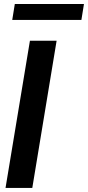

<svg xmlns="http://www.w3.org/2000/svg" viewBox="-20 -929 435 949"><path d="M259.8 -727.5 139.6 0H7.3L127.9 -727.5ZM395 -909.2 382.3 -830.6H40.5L53.2 -909.2Z"/></svg>

Font: Inter Tight SemiBold
Style: Italic
Weight: 600
Italic angle: -9.39999°
Designer: Rasmus Andersson
Foundry: rsms
Version: Version 3.004